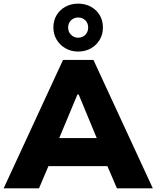

<svg xmlns="http://www.w3.org/2000/svg" viewBox="-22 -1034 859 1054"><path d="M-2 0 324 -705H491L817 0H620L537 -193L612 -122H199L274 -193L192 0ZM403 -515 286 -235 260 -276H552L526 -235L410 -515ZM407 -751Q369 -751 338 -768.5Q307 -786 289 -816Q271 -846 271 -883Q271 -921 288.5 -950.5Q306 -980 337 -997Q368 -1014 407 -1014Q446 -1014 477 -997Q508 -980 525.5 -950.5Q543 -921 543 -883Q543 -846 525.5 -816Q508 -786 477 -768.5Q446 -751 407 -751ZM407 -827Q431 -827 446.5 -843Q462 -859 462 -883Q462 -907 446.5 -922.5Q431 -938 407 -938Q384 -938 368 -922.5Q352 -907 352 -883Q352 -859 368 -843Q384 -827 407 -827Z"/></svg>

Font: Nunito Sans 7pt Black
Style: Regular
Weight: 900
Designer: Vernon Adams
Foundry: Vernon Adams
Version: Version 3.101;gftools[0.9.27]